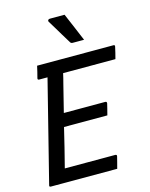

<svg xmlns="http://www.w3.org/2000/svg" viewBox="-137 -1031 873 1117"><g transform="rotate(-15 300.0 -472.5)"><path d="M28 0Q16 0 20 -11L173 -619H123Q112 -619 115 -630Q120 -649 124 -665Q128 -681 132 -700H592Q602 -700 599 -689Q595 -670 591 -654Q587 -638 582 -619H267Q264 -604 260 -589Q256 -574 252 -558Q242 -517 231.5 -476Q221 -435 211 -394H461Q466 -394 468 -390.5Q470 -387 469 -383Q466 -372 461.5 -352Q457 -332 452 -315H191Q177 -256 162.5 -197.5Q148 -139 133 -81H436Q448 -81 445 -70Q442 -57 437 -38Q432 -19 427 0ZM363 -945Q383 -899 399.5 -859.5Q416 -820 435 -775H367Q356 -775 352 -783Q330 -819 317 -840.5Q304 -862 292.5 -881.5Q281 -901 263 -930Q260 -935 263.5 -940Q267 -945 274 -945Z"/></g></svg>

Font: Recursive Sn Lnr St
Style: Italic
Weight: 400
Italic angle: -15°
Version: Version 1.079;hotconv 1.0.112;makeotfexe 2.5.65598; ttfautoh